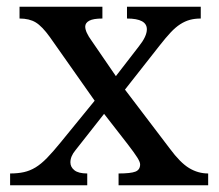

<svg xmlns="http://www.w3.org/2000/svg" viewBox="-20 -550 649 570"><path d="M392 -412Q416 -442 416 -463Q416 -495 357 -495V-530H576V-495Q558 -495 543.5 -491Q529 -487 515 -478Q501 -469 486.5 -453.5Q472 -438 454 -415L351 -284L484 -109Q515 -67 541.5 -51Q568 -35 598 -35V0H332V-35Q368 -35 382 -40.5Q396 -46 396 -62Q396 -69 387.5 -82.5Q379 -96 359 -122L289 -212L204 -104Q189 -86 189 -68Q189 -54 201 -44.5Q213 -35 239 -35V0H10V-35Q33 -35 51 -39Q69 -43 85.5 -53Q102 -63 119.5 -81Q137 -99 159 -126L261 -251L128 -440Q105 -472 86 -483.5Q67 -495 38 -495V-530H284V-495Q257 -495 245 -488.5Q233 -482 233 -471Q233 -455 252 -429L324 -324Z"/></svg>

Font: SVN-Libre Baskerville
Style: Regular
Weight: 400
Designer: Pablo Impallari, Rodrigo Fuenzalida
Foundry: Pablo Impallari, Rodrigo Fuenzalida
Version: Version 1.000; ttfautohint (v1.8.4)